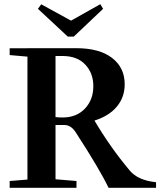

<svg xmlns="http://www.w3.org/2000/svg" viewBox="-20 -892 783 912"><path d="M301.8 -718.3 160.2 -850.1 175.8 -871.6 317.4 -793.9 456.5 -872.1 469.7 -850.1 330.6 -718.3ZM25.9 0V-32.2L110.4 -39.1V-623L25.9 -630.4V-662.6H110.4V-663.1H342.3Q452.1 -663.1 512.2 -616.9Q572.3 -570.8 572.3 -491.7Q572.3 -430.2 534.9 -385.5Q497.6 -340.8 428.7 -319.3Q505.4 -189.9 596.7 -81.5Q634.8 -35.6 721.2 -26.4V0H495.6Q453.6 -87.9 339.8 -263.2Q317.4 -298.3 285.2 -298.3H243.7V-40.5L343.3 -32.2V0ZM243.7 -626V-335.9Q257.8 -334 278.3 -334Q343.3 -334 383.3 -376Q423.3 -418 423.3 -482.9Q423.3 -544.4 385 -585.2Q346.7 -626 277.3 -626Z"/></svg>

Font: Elstob 10pt SemiBold
Style: Regular
Weight: 600
Designer: Peter S. Baker
Version: Version 1.015